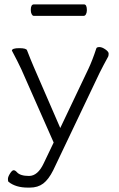

<svg xmlns="http://www.w3.org/2000/svg" viewBox="-20 -694 540 873"><path d="M362 -674Q375 -674 375 -648Q375 -637 371 -629.5Q367 -622 361 -622H133Q128 -622 124 -629.5Q120 -637 120 -649Q120 -674 134 -674ZM34 -464Q35 -475 67.5 -475Q100 -475 103 -465Q118 -426 133 -391L254 -112L382 -381Q400 -419 418 -474Q420 -480 432 -480Q444 -480 459 -469.5Q474 -459 474 -450.5Q474 -442 472 -437Q450 -397 433 -363L222 80Q201 122 176.5 140.5Q152 159 116 159H106Q52 159 19 133Q16 130 16 120Q16 110 25.5 95Q35 80 42 80Q49 80 57 89Q72 106 112 106Q152 106 179 48L224 -46L77 -379Q56 -423 45 -443Q34 -463 34 -464ZM35 -460Z"/></svg>

Font: LXGW WenKai Light
Style: Regular
Weight: 300
Designer: LXGW / Fontworks Inc.
Foundry: LXGW / Fontworks Inc.
Version: Version 1.501; October 10, 2024